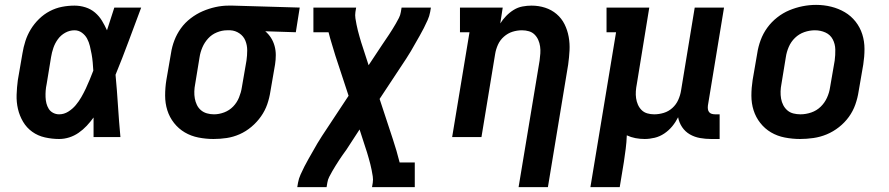

<svg xmlns="http://www.w3.org/2000/svg" viewBox="-20 -561 3640 786"><path d="M222 8Q193 8 164 1.5Q135 -5 112 -21.5Q89 -38 74.5 -62.5Q60 -87 53.5 -115Q47 -143 48 -173Q49 -203 53 -233L72 -343Q76 -368 84 -393Q92 -418 106 -441Q120 -464 140 -483.5Q160 -503 184 -515.5Q208 -528 233.5 -533Q259 -538 285 -538Q308 -538 330 -531Q352 -524 369 -509.5Q386 -495 397.5 -476Q409 -457 418 -437Q425 -460 433 -483.5Q441 -507 448 -530H558Q532 -461 506.5 -392Q481 -323 453 -255Q459 -191 463 -127.5Q467 -64 473 0H363Q363 -20 363 -40Q363 -60 363 -80Q350 -62 335 -46Q320 -30 302 -17.5Q284 -5 263.5 1.5Q243 8 222 8ZM222 -93Q242 -93 259.5 -104Q277 -115 290 -130.5Q303 -146 313 -163.5Q323 -181 331.5 -199Q340 -217 347.5 -235.5Q355 -254 362 -272Q361 -289 359.5 -306Q358 -323 355 -339.5Q352 -356 348 -372.5Q344 -389 336.5 -403Q329 -417 315.5 -427Q302 -437 285 -437Q265 -437 247 -427Q229 -417 217 -400.5Q205 -384 198.5 -365Q192 -346 189 -327L171 -217Q168 -203 167 -190Q166 -177 166.5 -163.5Q167 -150 170 -138Q173 -126 179.5 -115.5Q186 -105 197.5 -99Q209 -93 222 -93Z M854 8Q823 8 792.5 2Q762 -4 736.5 -19Q711 -34 692.5 -57.5Q674 -81 665 -109.5Q656 -138 656 -170Q656 -202 661 -233L680 -343Q684 -370 694 -396Q704 -422 720.5 -445Q737 -468 760.5 -486Q784 -504 809.5 -515Q835 -526 862 -532Q889 -538 916 -538Q920 -538 924.5 -538Q929 -538 933 -538L1207 -530L1191 -429L1066 -433Q1080 -421 1089.5 -406Q1099 -391 1104 -373Q1109 -355 1109 -335.5Q1109 -316 1106 -297L1087 -187Q1083 -160 1074 -134Q1065 -108 1048.5 -84.5Q1032 -61 1009.5 -42Q987 -23 961 -11.5Q935 0 908 4Q881 8 854 8ZM856 -93Q877 -93 898 -101Q919 -109 934.5 -125Q950 -141 958.5 -162Q967 -183 970 -203L989 -313Q992 -334 992 -355Q992 -376 984.5 -394.5Q977 -413 960 -424.5Q943 -436 923 -437H916Q914 -437 912.5 -437Q911 -437 909 -437Q889 -437 868 -428.5Q847 -420 832 -403.5Q817 -387 808.5 -367Q800 -347 797 -327L779 -217Q776 -202 775.5 -187Q775 -172 777.5 -158Q780 -144 786 -131.5Q792 -119 802.5 -110Q813 -101 827 -97Q841 -93 856 -93Z M1197 205 1200 187Q1203 170 1210.5 153.5Q1218 137 1226 121Q1234 105 1243 89.5Q1252 74 1261 58Q1270 42 1279 26.5Q1288 11 1298 -4L1407 -169L1353 -333Q1346 -357 1338.5 -381Q1331 -405 1325 -429H1263V-530H1438L1435 -512Q1433 -499 1435 -486Q1437 -473 1439.5 -460.5Q1442 -448 1445 -436Q1448 -424 1451.5 -412Q1455 -400 1458.5 -388Q1462 -376 1466 -365L1489 -294L1544 -377Q1551 -388 1558.5 -398.5Q1566 -409 1573 -420Q1580 -431 1587 -442Q1594 -453 1600.5 -464.5Q1607 -476 1613 -487.5Q1619 -499 1621 -512L1624 -530H1744L1741 -512Q1738 -495 1730.5 -478.5Q1723 -462 1715 -446Q1707 -430 1698 -414.5Q1689 -399 1680 -383Q1671 -367 1662 -351.5Q1653 -336 1643 -321L1534 -156L1588 8Q1596 32 1603 56Q1610 80 1616 104H1678V205H1503L1506 187Q1508 174 1506 161Q1504 148 1501.5 135.5Q1499 123 1496 111Q1493 99 1489.5 87Q1486 75 1482.5 63Q1479 51 1475 40L1452 -31L1398 52Q1390 63 1382.5 73.5Q1375 84 1368 95Q1361 106 1354 117Q1347 128 1340.5 139.5Q1334 151 1328 162.5Q1322 174 1320 187L1317 205Z M2103 205 2189 -313Q2191 -328 2192 -342.5Q2193 -357 2191 -371Q2189 -385 2183.5 -397.5Q2178 -410 2168.5 -419.5Q2159 -429 2145.5 -433Q2132 -437 2117 -437Q2097 -437 2078 -431Q2059 -425 2043 -411Q2027 -397 2018.5 -378Q2010 -359 2007 -340L1951 0H1831L1902 -429H1863V-530H2038L2028 -465Q2038 -481 2052 -495.5Q2066 -510 2083 -520.5Q2100 -531 2119 -534.5Q2138 -538 2156 -538Q2185 -538 2211.5 -529.5Q2238 -521 2258.5 -503.5Q2279 -486 2291 -462Q2303 -438 2308 -410.5Q2313 -383 2311.5 -354.5Q2310 -326 2306 -297L2223 205Z M2397 205 2502 -429H2463V-530H2638L2587 -217Q2584 -202 2583 -187.5Q2582 -173 2584 -159Q2586 -145 2591.5 -132.5Q2597 -120 2606.5 -110.5Q2616 -101 2629.5 -97Q2643 -93 2658 -93Q2678 -93 2697.5 -99Q2717 -105 2732.5 -119Q2748 -133 2756.5 -152Q2765 -171 2768 -190L2824 -530H2944L2878 -129Q2877 -121 2878 -114Q2879 -107 2883 -102Q2887 -97 2893.5 -95Q2900 -93 2908 -93H2926V8H2891Q2868 8 2845.5 4Q2823 0 2804 -11Q2785 -22 2772.5 -40.5Q2760 -59 2756 -81Q2746 -61 2732 -44Q2718 -27 2699.5 -14.5Q2681 -2 2660 3Q2639 8 2619 8Q2600 8 2581.5 4.5Q2563 1 2546 -7Q2545 21 2541.5 48Q2538 75 2534 102L2517 205Z M3255 8Q3224 8 3193 2Q3162 -4 3136.5 -19Q3111 -34 3092.5 -57.5Q3074 -81 3065 -109.5Q3056 -138 3056 -169.5Q3056 -201 3061 -233L3080 -343Q3084 -370 3094 -397Q3104 -424 3121 -447.5Q3138 -471 3161.5 -489.5Q3185 -508 3211.5 -519Q3238 -530 3265.5 -535.5Q3293 -541 3321 -541Q3353 -541 3383 -533.5Q3413 -526 3438.5 -511Q3464 -496 3482.5 -472.5Q3501 -449 3510 -420.5Q3519 -392 3519 -360.5Q3519 -329 3514 -297L3495 -187Q3491 -160 3481.5 -133Q3472 -106 3455 -82.5Q3438 -59 3414.5 -40.5Q3391 -22 3364.5 -11Q3338 0 3310 4Q3282 8 3255 8ZM3257 -93Q3279 -93 3301 -100.5Q3323 -108 3339.5 -124Q3356 -140 3365.5 -161Q3375 -182 3378 -203L3397 -313Q3400 -336 3399.5 -358.5Q3399 -381 3389 -400Q3379 -419 3359 -428Q3339 -437 3316 -437Q3294 -437 3272.5 -429.5Q3251 -422 3234.5 -406Q3218 -390 3209 -369Q3200 -348 3197 -327L3179 -217Q3176 -202 3175.5 -187Q3175 -172 3177.5 -157.5Q3180 -143 3186.5 -130.5Q3193 -118 3203.5 -109Q3214 -100 3228 -96.5Q3242 -93 3257 -93Z"/></svg>

Font: Iosevka Curly Slab ExObl
Style: Bold
Weight: 700
Width: 7
Italic angle: -9°
Monospace: yes
Designer: Belleve Invis
Foundry: Belleve Invis
Version: Version 11.0.0; ttfautohint (v1.8.3)